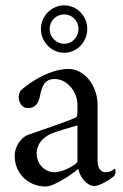

<svg xmlns="http://www.w3.org/2000/svg" viewBox="-20 -680 455 708"><path d="M180.7 -44.9C143.6 -44.9 115.2 -77.1 115.2 -113.3C115.2 -150.4 139.6 -175.8 174.8 -189.5C192.4 -196.3 239.3 -210 265.6 -217.8V-85C265.6 -75.2 214.8 -44.9 180.7 -44.9ZM233.4 -425.8C162.1 -425.8 85.9 -374 55.7 -345.7C51.8 -340.8 48.8 -326.2 48.8 -322.3C48.8 -302.7 61.5 -281.2 82 -281.2C106.4 -281.2 122.1 -294.9 127.9 -328.1C134.8 -366.2 147.5 -388.7 181.6 -388.7C229.5 -388.7 265.6 -338.9 265.6 -294.9V-268.6C265.6 -251 263.7 -248 253.9 -244.1C225.6 -231.4 137.7 -202.1 83 -182.6C61.5 -174.8 34.2 -144.5 34.2 -104.5C34.2 -41 84 7.8 148.4 7.8C182.6 7.8 256.8 -45.9 268.6 -57.6C274.4 -27.3 299.8 5.9 328.1 5.9C348.6 5.9 389.6 -20.5 401.4 -31.2C404.3 -36.1 406.2 -43.9 406.2 -49.8C406.2 -52.7 405.3 -57.6 402.3 -57.6C399.4 -55.7 387.7 -44.9 370.1 -44.9C347.7 -44.9 339.8 -64.5 339.8 -90.8V-292C339.8 -367.2 289.1 -425.8 233.4 -425.8ZM163.1 -573.2C163.1 -603.5 187.5 -627 216.8 -627C246.1 -627 269.5 -603.5 269.5 -573.2C269.5 -543 246.1 -518.6 216.8 -518.6C187.5 -518.6 163.1 -543 163.1 -573.2ZM130.9 -573.2C130.9 -525.4 169.9 -485.4 216.8 -485.4C263.7 -485.4 301.8 -525.4 301.8 -573.2C301.8 -621.1 263.7 -660.2 216.8 -660.2C169.9 -660.2 130.9 -621.1 130.9 -573.2Z"/></svg>

Font: Crimson
Style: Roman
Weight: 400
Version: Version 0.2